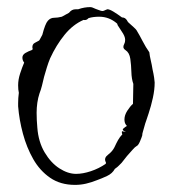

<svg xmlns="http://www.w3.org/2000/svg" viewBox="-20 -518 486 540"><path d="M191 2Q150 2 121 -18Q92 -38 73.5 -70.5Q55 -103 44.5 -142Q34 -181 31 -219V-228Q31 -235 31.5 -242.5Q32 -250 33 -257Q32 -262 31.5 -266.5Q31 -271 31 -278Q31 -294 36.5 -311Q42 -328 48 -342Q43 -348 43 -356Q43 -364 51.5 -369Q60 -374 69 -377Q71 -379 72 -379Q72 -381 71.5 -382.5Q71 -384 71 -385Q71 -394 78 -397.5Q85 -401 90 -404L92 -407L99 -420Q107 -451 114.5 -459.5Q122 -468 132 -468Q142 -468 154 -471Q159 -474 164 -476.5Q169 -479 174 -482Q178 -487 182.5 -489.5Q187 -492 194 -492H200Q217 -498 234 -498Q239 -498 249 -493Q252 -492 258.5 -489.5Q265 -487 268 -487Q270 -487 272.5 -488Q275 -489 277 -490Q281 -492 282 -492Q288 -492 299.5 -485Q311 -478 323 -469Q332 -469 337 -461Q339 -457 341 -455Q350 -447 356.5 -441Q363 -435 364 -433Q372 -420 381 -402.5Q390 -385 400 -371Q401 -361 404 -348.5Q407 -336 409 -323Q412 -310 413.5 -299.5Q415 -289 415 -286Q415 -266 410 -243Q405 -220 398 -199Q395 -189 391.5 -179.5Q388 -170 386 -162Q384 -154 382 -148Q380 -142 380 -137Q379 -133 374 -121Q369 -109 364 -107Q360 -105 353 -97Q346 -89 337 -79L322 -60Q318 -56 314 -52Q310 -48 307 -46L303 -43Q296 -30 281 -23Q266 -16 252 -11Q237 -5 222 -1.5Q207 2 191 2ZM194 -29Q213 -29 235.5 -36.5Q258 -44 277 -57Q279 -60 277 -63Q272 -74 284 -83Q296 -92 302 -104Q307 -115 312 -124Q317 -133 324 -140Q322 -144 323 -149L333 -147H334Q331 -148 327.5 -150.5Q324 -153 326 -155Q326 -157 328 -157L330 -159Q335 -163 333.5 -161.5Q332 -160 337 -164L335 -166Q330 -172 330 -182Q330 -194 338 -206.5Q346 -219 354 -226L355 -282Q350 -296 349.5 -315.5Q349 -335 346.5 -352.5Q344 -370 333 -377Q327 -381 327 -386Q327 -390 329.5 -394.5Q332 -399 332 -406Q332 -416 322 -430L311 -447Q310 -449 310 -450Q310 -451 309 -452Q287 -471 259 -471Q242 -471 229 -467Q223 -460 215 -462Q185 -449 161.5 -420Q138 -391 121 -354Q116 -342 112 -329Q108 -316 104 -302Q101 -289 98 -277Q95 -265 91 -255Q87 -243 85 -229Q83 -215 83 -201Q83 -191 83.5 -180Q84 -169 85 -159Q88 -119 105.5 -89.5Q123 -60 147 -44.5Q171 -29 194 -29Z"/></svg>

Font: RU Serius
Style: Regular
Weight: 400
Designer: Robert E. Leuschke
Foundry: Robert E. Leuschke
Version: Version 1.011; ttfautohint (v1.8.3)